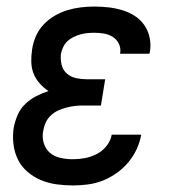

<svg xmlns="http://www.w3.org/2000/svg" viewBox="-20 -558 540 586"><path d="M203 8Q177 8 152 4.5Q127 1 104.5 -8.5Q82 -18 63.5 -34Q45 -50 34.5 -71.5Q24 -93 21 -118.5Q18 -144 22 -169Q26 -189 34 -207.5Q42 -226 57 -240.5Q72 -255 90.5 -264.5Q109 -274 128 -280Q113 -290 101 -303.5Q89 -317 82.5 -333.5Q76 -350 75.5 -369Q75 -388 78 -407Q81 -428 89.5 -447.5Q98 -467 113 -483Q128 -499 147 -510Q166 -521 186 -527Q206 -533 226.5 -535.5Q247 -538 268 -538Q290 -538 311.5 -535.5Q333 -533 353 -527Q373 -521 390.5 -510Q408 -499 420 -482Q432 -465 436.5 -444Q441 -423 438 -402Q437 -400 437 -398Q437 -396 436 -394H346Q346 -394 346.5 -395Q347 -396 347 -397Q349 -412 342.5 -425Q336 -438 324 -445.5Q312 -453 297.5 -455.5Q283 -458 268 -458Q257 -458 246.5 -457Q236 -456 225.5 -453Q215 -450 204.5 -445Q194 -440 186 -432.5Q178 -425 173 -414.5Q168 -404 166 -394Q164 -377 168 -360.5Q172 -344 184 -333.5Q196 -323 212.5 -319.5Q229 -316 246 -316H301L288 -236H233Q220 -236 207.5 -234.5Q195 -233 182 -229.5Q169 -226 157 -220.5Q145 -215 135 -205.5Q125 -196 119.5 -184Q114 -172 112 -159Q108 -140 113.5 -121.5Q119 -103 132.5 -91.5Q146 -80 165 -76Q184 -72 203 -72Q221 -72 239.5 -75.5Q258 -79 275.5 -88Q293 -97 305.5 -113Q318 -129 321 -147H411Q407 -124 397 -102.5Q387 -81 371.5 -62.5Q356 -44 335.5 -29.5Q315 -15 293 -6.5Q271 2 248 5Q225 8 203 8Z"/></svg>

Font: Iosevka Slab Medium Oblique
Style: Regular
Weight: 500
Italic angle: -9°
Monospace: yes
Designer: Belleve Invis
Foundry: Belleve Invis
Version: Version 11.1.1; ttfautohint (v1.8.3)